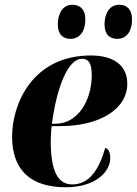

<svg xmlns="http://www.w3.org/2000/svg" viewBox="-20 -780 577 810"><path d="M476 -616C506 -616 537 -638 537 -699C537 -740 515 -760 483 -760C444 -760 421 -726 421 -677C421 -635 442 -616 476 -616ZM278 -616C308 -616 340 -638 340 -699C340 -740 318 -760 285 -760C247 -760 224 -726 224 -677C224 -635 245 -616 278 -616ZM257 10C385 10 445 -57 445 -112C445 -141 436 -152 424 -156C398 -65 357 -2 285 -2C228 -2 194 -50 194 -186C194 -197 196 -235 198 -248H234C398 -248 517 -318 517 -427C517 -503 461 -546 363 -546C118 -546 31 -342 31 -204C31 -56 116 10 257 10ZM214 -258H199C222 -429 272 -532 325 -532C354 -532 367 -514 367 -463C367 -358 310 -258 214 -258Z"/></svg>

Font: Noto Serif Display SemiCondensed ExtraBold
Style: Italic
Weight: 800
Width: 4
Italic angle: -12°
Designer: Monotype Design Team
Foundry: Monotype Imaging Inc.
Version: Version 2.009